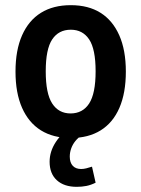

<svg xmlns="http://www.w3.org/2000/svg" viewBox="-20 -524 547 743"><path d="M254 10Q186 10 138.5 -19.5Q91 -49 65.5 -106.5Q40 -164 40 -247Q40 -330 65.5 -387.5Q91 -445 138.5 -474.5Q186 -504 254 -504Q322 -504 369 -474.5Q416 -445 441.5 -387.5Q467 -330 467 -247Q467 -164 442 -106.5Q417 -49 369.5 -19.5Q322 10 254 10ZM253 -85Q300 -85 325 -123.5Q350 -162 350 -248Q350 -334 325 -371.5Q300 -409 254 -409Q207 -409 182 -371.5Q157 -334 157 -248Q157 -162 182 -123.5Q207 -85 253 -85ZM277 199Q228 199 200 173.5Q172 148 172 102Q172 62 196 25.5Q220 -11 261 -37L296 0Q282 9 271.5 22Q261 35 255.5 50.5Q250 66 250 82Q250 105 261.5 117.5Q273 130 294 130Q303 130 313.5 127.5Q324 125 336 121L350 183Q332 192 314.5 195.5Q297 199 277 199Z"/></svg>

Font: Nunito Sans 10pt Condensed
Style: Bold
Weight: 700
Width: 3
Designer: Vernon Adams
Foundry: Vernon Adams
Version: Version 3.101;gftools[0.9.27]